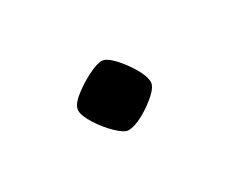

<svg xmlns="http://www.w3.org/2000/svg" viewBox="-36 -396 305 256"><g transform="rotate(-30 116.5 -268.0)"><path d="M110 -219Q104 -219 93 -229.5Q82 -240 73.5 -253.5Q65 -267 65 -275Q65 -283 76.5 -292.5Q88 -302 102.5 -309.5Q117 -317 125 -317Q132 -317 142 -306.5Q152 -296 160 -282.5Q168 -269 168 -260Q168 -253 157.5 -243.5Q147 -234 133.5 -226.5Q120 -219 110 -219Z"/></g></svg>

Font: Texturina 72pt Thin
Style: Regular
Weight: 100
Designer: Guillermo Torres Carreño
Foundry: Omnibus-Type
Version: Version 1.002; ttfautohint (v1.8.3)